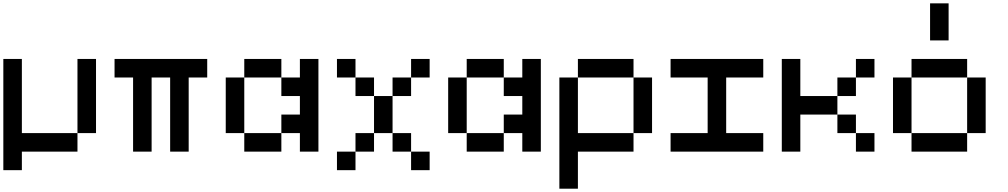

<svg xmlns="http://www.w3.org/2000/svg" viewBox="-20 -909 6040 1151"><path d="M555.6 -111.1H444.4V-555.6H555.6ZM111.1 0V111.1H0V-555.6H111.1V-111.1H444.4V0Z M888.9 -444.4V0H777.8V-444.4H666.7V-555.6H1222.2V-444.4H1111.1V0H1000V-444.4Z M1444.4 -111.1H1333.3V-444.4H1444.4ZM1777.8 -333.3H1666.7V-444.4H1777.8V-555.6H1888.9V0H1777.8V-111.1H1666.7V-222.2H1777.8ZM1666.7 0H1444.4V-111.1H1666.7ZM1666.7 -444.4H1444.4V-555.6H1666.7Z M2111.1 111.1H2000V0H2111.1ZM2222.2 0H2111.1V-111.1H2222.2ZM2333.3 -111.1H2222.2V-333.3H2333.3ZM2111.1 -444.4H2000V-555.6H2111.1ZM2222.2 -333.3H2111.1V-444.4H2222.2ZM2444.4 0H2333.3V-111.1H2444.4ZM2555.6 111.1H2444.4V0H2555.6ZM2444.4 -333.3H2333.3V-444.4H2444.4ZM2555.6 -444.4H2444.4V-555.6H2555.6Z M2777.8 -111.1H2666.7V-444.4H2777.8ZM3111.1 -333.3H3000V-444.4H3111.1V-555.6H3222.2V0H3111.1V-111.1H3000V-222.2H3111.1ZM3000 0H2777.8V-111.1H3000ZM3000 -444.4H2777.8V-555.6H3000Z M3777.8 -444.4H3444.4V-555.6H3777.8ZM3444.4 0V222.2H3333.3V-444.4H3444.4V-111.1H3777.8V0ZM3888.9 -111.1H3777.8V-444.4H3888.9Z M4222.2 -444.4H4000V-555.6H4555.6V-444.4H4333.3V-111.1H4555.6V0H4000V-111.1H4222.2Z M4777.8 -222.2V0H4666.7V-555.6H4777.8V-333.3H5000V-222.2ZM5222.2 0H5111.1V-111.1H5222.2ZM5111.1 -111.1H5000V-222.2H5111.1ZM5222.2 -444.4H5111.1V-555.6H5222.2ZM5111.1 -333.3H5000V-444.4H5111.1Z M5444.4 -111.1H5333.3V-444.4H5444.4ZM5777.8 -444.4H5444.4V-555.6H5777.8ZM5888.9 -111.1H5777.8V-444.4H5888.9ZM5777.8 0H5444.4V-111.1H5777.8ZM5666.7 -666.7H5555.6V-888.9H5666.7Z"/></svg>

Font: Pixeloid Mono
Style: Regular
Weight: 400
Monospace: yes
Designer: GGBotNet
Foundry: GGBotNet
Version: 0.5